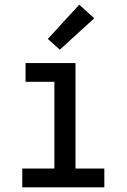

<svg xmlns="http://www.w3.org/2000/svg" viewBox="-20 -799 540 819"><path d="M75 0V-80H212V-450H89V-530H302V-80H425V0ZM235 -587 184 -633 318 -779 382 -721Z"/></svg>

Font: Iosevka Slab Medium
Style: Regular
Weight: 500
Monospace: yes
Designer: Belleve Invis
Foundry: Belleve Invis
Version: Version 11.1.1; ttfautohint (v1.8.3)